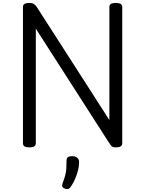

<svg xmlns="http://www.w3.org/2000/svg" viewBox="-20 -994 993 1313"><path d="M181 14Q137 14 137 -14V-947Q137 -961 148 -967.5Q159 -974 181 -974Q199 -974 210 -967.5Q221 -961 231 -947L728 -173V-947Q728 -961 739 -967.5Q750 -974 772 -974Q816 -974 816 -947V-14Q816 0 805 7Q794 14 773 14Q757 14 748 9Q739 4 728 -14L225 -798V-14Q225 0 214 7Q203 14 181 14ZM421 295Q409 290 406 281.5Q403 273 408 259Q420 228 426 205Q432 182 433.5 158.5Q435 135 435 105Q435 88 444.5 81Q454 74 473 74Q496 74 508.5 85Q521 96 521 115Q521 140 514 169Q507 198 495 226.5Q483 255 467 279Q457 295 447 298Q437 301 421 295Z"/></svg>

Font: Playwrite IT Trad
Style: Regular
Weight: 400
Designer: Veronika Burian, José Scaglione
Foundry: TypeTogether
Version: Version 1.002